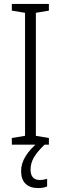

<svg xmlns="http://www.w3.org/2000/svg" viewBox="-20 -734 309 974"><path d="M228 0H40V-34L107 -45V-669L40 -680V-714H228V-680L162 -669V-45L228 -34ZM135 126Q135 179 182 179Q193 179 203 177Q213 175 219 173V212Q210 216 198.5 218Q187 220 173 220Q132 220 109.5 198Q87 176 87 134Q87 95 110.5 57.5Q134 20 173 -11L206 0Q171 33 153 63Q135 93 135 126Z"/></svg>

Font: Noto Sans Ethiopic Condensed Light
Style: Regular
Weight: 300
Width: 3
Designer: Monotype Design Team
Foundry: Monotype Imaging Inc.
Version: Version 2.102; ttfautohint (v1.8.4.7-5d5b)